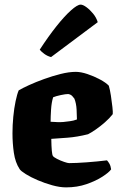

<svg xmlns="http://www.w3.org/2000/svg" viewBox="-20 -811 524 831"><path d="M266 0Q239 0 206.5 -9Q174 -18 143.5 -31Q113 -44 91.5 -57.5Q70 -71 65 -79Q46 -108 40 -149.5Q34 -191 34 -234Q34 -269 37.5 -305.5Q41 -342 47.5 -373Q54 -404 61 -420Q76 -429 105.5 -442.5Q135 -456 171 -469Q207 -482 243 -491Q279 -500 308 -500Q330 -500 358.5 -490.5Q387 -481 413 -467Q439 -453 451 -440Q456 -423 460 -397Q464 -371 466.5 -348Q469 -325 468 -317Q454 -299 434 -281.5Q414 -264 394.5 -250.5Q375 -237 361 -230Q313 -218 272 -215Q231 -212 202 -210Q203 -144 209 -136Q212 -131 226.5 -123.5Q241 -116 257 -110.5Q273 -105 279 -105Q309 -105 356 -108.5Q403 -112 443 -117Q448 -112 453.5 -102.5Q459 -93 461 -78Q452 -65 423.5 -46.5Q395 -28 354.5 -14Q314 0 266 0ZM254 -283Q269 -285 283 -286.5Q297 -288 313 -294Q313 -310 311.5 -337Q310 -364 302 -384Q292 -398 285 -401Q278 -404 275 -404Q264 -404 243 -399.5Q222 -395 210 -390Q203 -368 201 -337Q199 -306 199 -284Q216 -283 229 -282.5Q242 -282 254 -283ZM201 -564Q185 -568 171.5 -578Q158 -588 152 -596Q189 -653 224 -697Q259 -741 287 -766Q315 -791 329 -791Q339 -791 354 -780Q369 -769 383 -752Q397 -735 403 -715Z"/></svg>

Font: Texturina Black
Style: Regular
Weight: 900
Designer: Guillermo Torres Carreño
Foundry: Omnibus-Type
Version: Version 1.002; ttfautohint (v1.8.3)